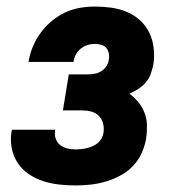

<svg xmlns="http://www.w3.org/2000/svg" viewBox="-20 -558 540 586"><path d="M210 8Q184 8 159 5Q134 2 111 -5.5Q88 -13 68 -26.5Q48 -40 34.5 -60Q21 -80 16 -105Q11 -130 15 -155Q15 -157 15.5 -158.5Q16 -160 17 -162H149Q148 -161 148 -160.5Q148 -160 148 -159Q146 -147 150 -135Q154 -123 163.5 -115.5Q173 -108 185 -105Q197 -102 210 -102Q219 -102 228 -103Q237 -104 245.5 -106Q254 -108 263 -112Q272 -116 279 -122Q286 -128 290.5 -136.5Q295 -145 296 -154Q298 -168 294.5 -181.5Q291 -195 281.5 -204.5Q272 -214 258.5 -217.5Q245 -221 230 -221H172L190 -331H248Q259 -331 269.5 -333Q280 -335 289.5 -341Q299 -347 305 -356.5Q311 -366 312 -376Q314 -386 312 -395.5Q310 -405 304 -412Q298 -419 288.5 -421.5Q279 -424 270 -424Q258 -424 247 -420.5Q236 -417 226.5 -409.5Q217 -402 211.5 -391.5Q206 -381 204 -369H67Q71 -393 80 -415Q89 -437 103.5 -457Q118 -477 137 -493Q156 -509 178 -519.5Q200 -530 223.5 -534Q247 -538 270 -538Q295 -538 320 -534.5Q345 -531 367.5 -521.5Q390 -512 407.5 -496Q425 -480 435.5 -458.5Q446 -437 449 -411.5Q452 -386 448 -361Q445 -347 440 -332.5Q435 -318 425 -306.5Q415 -295 402 -286.5Q389 -278 375 -272Q390 -261 402 -246.5Q414 -232 421 -214Q428 -196 428.5 -175.5Q429 -155 426 -135Q422 -112 412 -90Q402 -68 385 -50.5Q368 -33 346 -21.5Q324 -10 301.5 -3.5Q279 3 256 5.5Q233 8 210 8Z"/></svg>

Font: Iosevka Curly Heavy Oblique
Style: Regular
Weight: 900
Italic angle: -9°
Monospace: yes
Designer: Belleve Invis
Foundry: Belleve Invis
Version: Version 11.1.0; ttfautohint (v1.8.3)